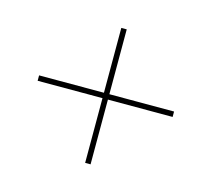

<svg xmlns="http://www.w3.org/2000/svg" viewBox="-79 -734 758 687"><g transform="rotate(15 300.0 -390.0)"><path d="M290 -640.1H310.1V-399.9H549.8V-379.9H310.1V-140.1H290V-379.9H49.8V-399.9H290Z"/></g></svg>

Font: Cooper Hewitt
Style: Thin
Weight: 701
Designer: Village Type and Design LLC
Foundry: Cooper Hewitt Smithsonian Design Museum
Version: 1.000